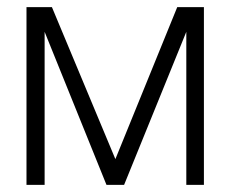

<svg xmlns="http://www.w3.org/2000/svg" viewBox="-20 -520 648 540"><path d="M329 0H279.5L105.5 -430.5V0H54.5V-500H126L304.5 -72.5L478.5 -500H553.5V0H504V-430.5Z"/></svg>

Font: Overused Grotesk Light
Style: Regular
Weight: 300
Version: Version 0.004